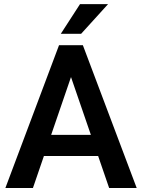

<svg xmlns="http://www.w3.org/2000/svg" viewBox="-20 -936 707 956"><path d="M144 0H6.8L273.9 -710.9H360.4L351.6 -605ZM315.4 -605 305.7 -710.9H392.6L660.6 0H523.4ZM515.6 -159.2H129.9V-264.6H515.6ZM378.4 -915.5H518.1L383.8 -767.6H282.7Z"/></svg>

Font: Heebo SemiBold
Style: Regular
Weight: 600
Designer: Oded Ezer
Foundry: Ezer Type House
Version: Version 3.100